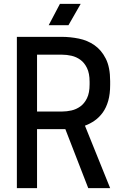

<svg xmlns="http://www.w3.org/2000/svg" viewBox="-20 -970 638 990"><path d="M171 0H67V-780H298Q342 -780 386.5 -771Q431 -762 467 -737Q503 -712 525.5 -667.5Q548 -623 548 -552V-532Q548 -485 538 -450Q528 -415 510 -390Q492 -365 468.5 -348.5Q445 -332 418 -322L548 0H435L317 -304H171ZM301 -395Q324 -395 348.5 -400.5Q373 -406 394 -421Q415 -436 428.5 -463.5Q442 -491 442 -535V-548Q442 -592 428.5 -619.5Q415 -647 394 -662Q373 -677 348.5 -682.5Q324 -688 301 -688H171V-395ZM396 -950 333 -840H231L289 -950Z"/></svg>

Font: Cooper Hewitt
Style: Regular
Weight: 707
Designer: Village Type and Design LLC
Foundry: Cooper Hewitt Smithsonian Design Museum
Version: 1.000